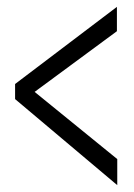

<svg xmlns="http://www.w3.org/2000/svg" viewBox="-20 -587 390 560"><path d="M322 -47 24 -298V-342L321 -567V-496L81 -319L322 -123Z"/></svg>

Font: Inconsolata ExtraCondensed
Style: Regular
Weight: 400
Width: 2
Monospace: yes
Designer: Raph Levien, Cyreal, Brenton Simpson
Foundry: Raph Levien, Cyreal, Google
Version: Version 3.001; ttfautohint (v1.8.2.53-6de2)